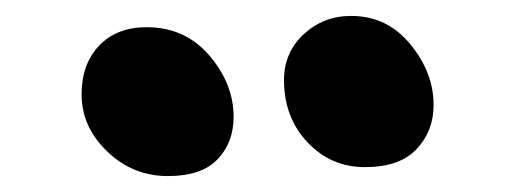

<svg xmlns="http://www.w3.org/2000/svg" viewBox="-20 -786 645 240"><path d="M436 -577.1Q393.6 -577.1 364.3 -608.2Q335 -639.2 335 -686Q335 -720.2 359.6 -743.2Q384.3 -766.1 418.9 -766.1Q463.9 -766.1 492.9 -730.7Q522 -695.3 522 -654.8Q522 -622.1 500.7 -599.6Q479.5 -577.1 436 -577.1ZM189.9 -565.9Q146 -565.9 114 -596.7Q82 -627.4 82 -668Q82 -706.1 104 -729Q126 -752 163.1 -752Q211.4 -752 241.7 -716.6Q272 -681.2 272 -640.1Q272 -607.9 252 -586.9Q231.9 -565.9 189.9 -565.9Z"/></svg>

Font: Shantell Sans Irregular Bouncy
Style: Bold
Weight: 700
Designer: Stephen Nixon, Anya Danilova, Shantell Martin
Foundry: Arrow Type
Version: Version 1.006;[9816181b4]